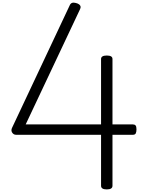

<svg xmlns="http://www.w3.org/2000/svg" viewBox="-20 -1446 1118 1480"><path d="M803 14Q781 14 770 7Q759 0 759 -14V-407H104Q85 -407 74 -423.5Q63 -440 73 -461L517 -1404Q523 -1419 535 -1423.5Q547 -1428 565 -1423Q581 -1419 590 -1412Q599 -1405 601 -1396Q603 -1387 597 -1375L178 -487H759V-991Q759 -1018 803 -1018Q825 -1018 836 -1011.5Q847 -1005 847 -991V-487H1004Q1018 -487 1025 -479Q1032 -471 1032 -449Q1032 -429 1026.5 -418Q1021 -407 1004 -407H847V-14Q847 14 803 14Z"/></svg>

Font: Playwrite FR Trad
Style: Regular
Weight: 400
Designer: Veronika Burian, José Scaglione
Foundry: TypeTogether
Version: Version 1.000